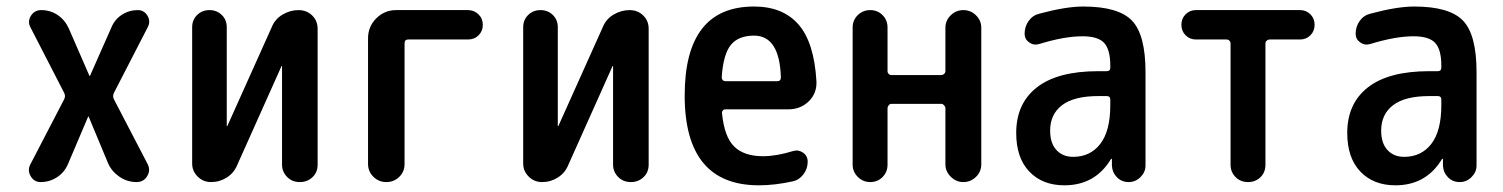

<svg xmlns="http://www.w3.org/2000/svg" viewBox="-20 -550 4540 580"><path d="M71.3 -52.7 173.8 -250Q178.7 -259.8 173.8 -269.5L72.3 -466.8Q62.5 -484.4 73.2 -502Q84 -519.5 104.5 -519.5Q131.8 -519.5 153.8 -504.9Q175.8 -490.2 187.5 -464.8L250 -321.3Q250 -320.3 251 -320.3Q252 -320.3 252 -321.3L316.4 -466.8Q326.2 -491.2 348.1 -505.4Q370.1 -519.5 396.5 -519.5Q415 -519.5 425.3 -502.9Q435.5 -486.3 426.8 -468.8L324.2 -269.5Q319.3 -259.8 324.2 -250L425.8 -54.7Q435.5 -36.1 424.8 -18.1Q414.1 0 392.6 0Q364.3 0 340.8 -16.1Q317.4 -32.2 306.6 -56.6L248 -197.3Q248 -198.2 247.1 -198.2Q246.1 -198.2 246.1 -197.3L185.5 -54.7Q174.8 -29.3 152.3 -14.6Q129.9 0 102.5 0Q83 0 72.8 -17.6Q62.5 -35.2 71.3 -52.7Z M617.2 0Q593.8 0 577.1 -16.6Q560.5 -33.2 560.5 -55.7V-467.8Q560.5 -490.2 575.7 -504.9Q590.8 -519.5 612.8 -519.5Q634.8 -519.5 649.9 -504.9Q665 -490.2 665 -467.8V-169.9Q665 -168.9 666 -168.9Q667 -168.9 667 -169.9L800.8 -467.8Q810.5 -492.2 833.5 -505.9Q856.4 -519.5 881.8 -519.5Q906.2 -519.5 922.9 -503.4Q939.5 -487.3 939.5 -462.9V-52.7Q939.5 -29.3 923.8 -14.6Q908.2 0 885.7 0Q862.3 0 847.2 -15.6Q832 -31.2 832 -52.7V-349.6Q832 -350.6 831.1 -350.6Q830.1 -350.6 830.1 -349.6L696.3 -50.8Q686.5 -27.3 665 -13.7Q643.6 0 617.2 0Z M1091.8 -54.7V-434.6Q1091.8 -469.7 1116.7 -494.6Q1141.6 -519.5 1176.8 -519.5H1393.6Q1412.1 -519.5 1425.3 -506.8Q1438.5 -494.1 1438.5 -475.1Q1438.5 -456.1 1425.8 -443.4Q1413.1 -430.7 1393.6 -430.7H1212.9Q1202.1 -430.7 1202.1 -418.9V-54.7Q1202.1 -31.2 1186 -15.6Q1169.9 0 1147 0Q1124 0 1107.9 -16.1Q1091.8 -32.2 1091.8 -54.7Z M1617.2 0Q1593.8 0 1577.1 -16.6Q1560.5 -33.2 1560.5 -55.7V-467.8Q1560.5 -490.2 1575.7 -504.9Q1590.8 -519.5 1612.8 -519.5Q1634.8 -519.5 1649.9 -504.9Q1665 -490.2 1665 -467.8V-169.9Q1665 -168.9 1666 -168.9Q1667 -168.9 1667 -169.9L1800.8 -467.8Q1810.5 -492.2 1833.5 -505.9Q1856.4 -519.5 1881.8 -519.5Q1906.2 -519.5 1922.9 -503.4Q1939.5 -487.3 1939.5 -462.9V-52.7Q1939.5 -29.3 1923.8 -14.6Q1908.2 0 1885.7 0Q1862.3 0 1847.2 -15.6Q1832 -31.2 1832 -52.7V-349.6Q1832 -350.6 1831.1 -350.6Q1830.1 -350.6 1830.1 -349.6L1696.3 -50.8Q1686.5 -27.3 1665 -13.7Q1643.6 0 1617.2 0Z M2257.8 -442.4Q2210.9 -442.4 2188 -414.6Q2165 -386.7 2160.2 -317.4Q2160.2 -305.7 2170.9 -304.7H2328.1Q2338.9 -304.7 2338.9 -316.4Q2335 -442.4 2257.8 -442.4ZM2272.5 9.8Q2048.8 9.8 2048.3 -260.3Q2047.9 -530.3 2257.8 -530.3Q2344.7 -530.3 2392.1 -476.1Q2439.5 -421.9 2446.3 -304.7Q2448.2 -268.6 2423.3 -244.1Q2398.4 -219.7 2361.3 -219.7H2170.9Q2166 -219.7 2163.1 -215.8Q2160.2 -211.9 2161.1 -208Q2168 -136.7 2197.8 -107.4Q2227.5 -78.1 2285.2 -78.1Q2325.2 -78.1 2376 -93.8Q2391.6 -98.6 2405.8 -88.9Q2419.9 -79.1 2419.9 -61.5Q2419.9 -40 2406.7 -22.9Q2393.6 -5.9 2374 -2Q2320.3 9.8 2272.5 9.8Z M2555.7 -52.7V-466.8Q2555.7 -489.3 2571.3 -504.4Q2586.9 -519.5 2608.9 -519.5Q2630.9 -519.5 2646 -504.4Q2661.1 -489.3 2661.1 -466.8V-335Q2661.1 -330.1 2664.6 -326.7Q2668 -323.2 2672.9 -323.2H2824.2Q2828.1 -323.2 2832 -326.7Q2835.9 -330.1 2835.9 -335V-465.8Q2835.9 -488.3 2852.1 -503.9Q2868.2 -519.5 2890.1 -519.5Q2912.1 -519.5 2928.2 -503.9Q2944.3 -488.3 2944.3 -465.8V-53.7Q2944.3 -31.2 2928.2 -15.6Q2912.1 0 2890.1 0Q2868.2 0 2852.1 -16.1Q2835.9 -32.2 2835.9 -53.7V-223.6Q2835.9 -227.5 2832 -231.9Q2828.1 -236.3 2824.2 -236.3H2672.9Q2668 -236.3 2664.6 -231.9Q2661.1 -227.5 2661.1 -223.6V-52.7Q2661.1 -30.3 2646 -15.1Q2630.9 0 2608.9 0Q2586.9 0 2571.3 -15.6Q2555.7 -31.2 2555.7 -52.7Z M3297.9 -259.8Q3224.6 -259.8 3188.5 -232.4Q3152.3 -205.1 3152.3 -155.3Q3152.3 -117.2 3171.4 -96.7Q3190.4 -76.2 3221.7 -76.2Q3273.4 -76.2 3303.7 -115.2Q3334 -154.3 3334 -232.4V-249Q3334 -259.8 3323.2 -259.8ZM3195.3 9.8Q3128.9 9.8 3089.4 -31.7Q3049.8 -73.2 3049.8 -148.4Q3049.8 -237.3 3112.3 -286.1Q3174.8 -335 3297.9 -335H3323.2Q3334 -335 3334 -345.7V-351.6Q3334 -400.4 3315.4 -420.4Q3296.9 -440.4 3250 -440.4Q3195.3 -440.4 3119.1 -417Q3102.5 -412.1 3088.9 -421.9Q3075.2 -431.6 3075.2 -448.2Q3075.2 -469.7 3087.4 -486.8Q3099.6 -503.9 3120.1 -508.8Q3200.2 -530.3 3252 -530.3Q3358.4 -530.3 3399.4 -487.8Q3440.4 -445.3 3440.4 -332V-49.8Q3440.4 -30.3 3425.3 -15.1Q3410.2 0 3389.6 0Q3368.2 0 3354 -14.6Q3339.8 -29.3 3338.9 -49.8V-69.3Q3338.9 -70.3 3337.9 -70.3Q3335.9 -70.3 3335.9 -69.3Q3288.1 9.8 3195.3 9.8Z M3592.8 -430.7Q3574.2 -430.7 3561.5 -443.4Q3548.8 -456.1 3548.8 -475.1Q3548.8 -494.1 3561.5 -506.8Q3574.2 -519.5 3592.8 -519.5H3907.2Q3925.8 -519.5 3938.5 -506.8Q3951.2 -494.1 3951.2 -475.1Q3951.2 -456.1 3938.5 -443.4Q3925.8 -430.7 3907.2 -430.7H3815.4Q3810.5 -430.7 3806.6 -427.2Q3802.7 -423.8 3802.7 -418.9V-52.7Q3802.7 -29.3 3787.6 -14.6Q3772.5 0 3750 0Q3727.5 0 3712.4 -15.1Q3697.3 -30.3 3697.3 -52.7V-418.9Q3697.3 -423.8 3693.8 -427.2Q3690.4 -430.7 3684.6 -430.7Z M4297.9 -259.8Q4224.6 -259.8 4188.5 -232.4Q4152.3 -205.1 4152.3 -155.3Q4152.3 -117.2 4171.4 -96.7Q4190.4 -76.2 4221.7 -76.2Q4273.4 -76.2 4303.7 -115.2Q4334 -154.3 4334 -232.4V-249Q4334 -259.8 4323.2 -259.8ZM4195.3 9.8Q4128.9 9.8 4089.4 -31.7Q4049.8 -73.2 4049.8 -148.4Q4049.8 -237.3 4112.3 -286.1Q4174.8 -335 4297.9 -335H4323.2Q4334 -335 4334 -345.7V-351.6Q4334 -400.4 4315.4 -420.4Q4296.9 -440.4 4250 -440.4Q4195.3 -440.4 4119.1 -417Q4102.5 -412.1 4088.9 -421.9Q4075.2 -431.6 4075.2 -448.2Q4075.2 -469.7 4087.4 -486.8Q4099.6 -503.9 4120.1 -508.8Q4200.2 -530.3 4252 -530.3Q4358.4 -530.3 4399.4 -487.8Q4440.4 -445.3 4440.4 -332V-49.8Q4440.4 -30.3 4425.3 -15.1Q4410.2 0 4389.6 0Q4368.2 0 4354 -14.6Q4339.8 -29.3 4338.9 -49.8V-69.3Q4338.9 -70.3 4337.9 -70.3Q4335.9 -70.3 4335.9 -69.3Q4288.1 9.8 4195.3 9.8Z"/></svg>

Font: Rounded-X Mgen+ 1m medium
Style: Regular
Weight: 500
Designer: [Source Han Sans]
Ryoko NISHIZUKA  (kana & ideographs); Paul D. Hunt (Latin, Greek & Cyrillic); Wenlong ZHANG  (bopomofo
Version: Version 1.059.20150602